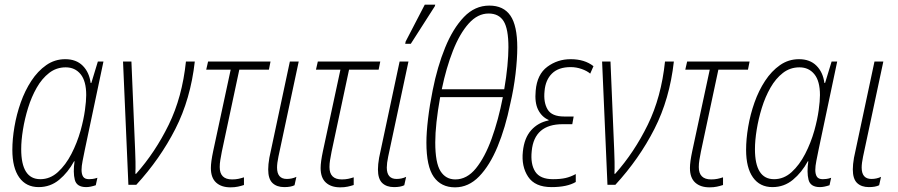

<svg xmlns="http://www.w3.org/2000/svg" viewBox="-20 -793 3855 824"><path d="M146 10Q92 10 62.5 -31.5Q33 -73 33 -150Q33 -196 42 -249Q51 -302 69 -353Q87 -404 114.5 -446Q142 -488 178.5 -513.5Q215 -539 260 -539Q307 -539 335 -511Q363 -483 369 -437H372L400 -529H424L344 -150Q339 -125 334.5 -102.5Q330 -80 330 -64Q330 -45 337 -34.5Q344 -24 362 -24Q368 -24 377 -25Q386 -26 398 -30L391 2Q367 10 350 10Q309 10 301 -21.5Q293 -53 300 -101H298Q272 -53 234 -21.5Q196 10 146 10ZM153 -24Q195 -24 228.5 -54.5Q262 -85 286.5 -132.5Q311 -180 326 -233Q339 -280 344.5 -320Q350 -360 350 -385Q350 -445 326 -474.5Q302 -504 262 -504Q222 -504 191 -480Q160 -456 137.5 -416.5Q115 -377 100.5 -330Q86 -283 78.5 -236.5Q71 -190 71 -153Q71 -24 153 -24Z M531 0 508 -529H544L560 -147Q561 -129 561.5 -99Q562 -69 561 -47H564Q646 -139 704 -257.5Q762 -376 778 -529H816Q798 -368 732.5 -239.5Q667 -111 565 0Z M969 11Q930 11 907.5 -9.5Q885 -30 885 -72Q885 -98 895 -145L970 -494H865L873 -529H1141L1134 -494H1007L932 -142Q928 -121 925.5 -106Q923 -91 923 -76Q923 -23 976 -23Q991 -23 1003 -25.5Q1015 -28 1027 -32V1Q1015 5 1001 8Q987 11 969 11Z M1200 10Q1168 10 1149.5 -7.5Q1131 -25 1131 -66Q1131 -87 1136 -116L1224 -529H1262L1175 -121Q1172 -107 1170.5 -95Q1169 -83 1169 -74Q1169 -25 1211 -25Q1233 -25 1252 -34L1244 2Q1236 6 1225 8Q1214 10 1200 10Z M1440 11Q1401 11 1378.5 -9.5Q1356 -30 1356 -72Q1356 -98 1366 -145L1441 -494H1336L1344 -529H1612L1605 -494H1478L1403 -142Q1399 -121 1396.5 -106Q1394 -91 1394 -76Q1394 -23 1447 -23Q1462 -23 1474 -25.5Q1486 -28 1498 -32V1Q1486 5 1472 8Q1458 11 1440 11Z M1671 10Q1639 10 1620.5 -7.5Q1602 -25 1602 -66Q1602 -87 1607 -116L1695 -529H1733L1646 -121Q1643 -107 1641.5 -95Q1640 -83 1640 -74Q1640 -25 1682 -25Q1704 -25 1723 -34L1715 2Q1707 6 1696 8Q1685 10 1671 10ZM1719 -605 1721 -615 1803 -773H1848L1846 -766L1743 -605Z M1810 -181Q1810 -224 1817 -283Q1824 -342 1837 -406Q1857 -507 1890.5 -589Q1924 -671 1971 -720Q2018 -769 2080 -769Q2141 -769 2170.5 -726Q2200 -683 2200 -589Q2200 -540 2192.5 -476Q2185 -412 2170 -348Q2149 -245 2115.5 -164Q2082 -83 2036.5 -36Q1991 11 1933 11Q1873 11 1841.5 -34Q1810 -79 1810 -181ZM1876 -410H2144Q2153 -462 2157.5 -509Q2162 -556 2162 -590Q2162 -669 2141.5 -702Q2121 -735 2077 -735Q2030 -735 1991.5 -692Q1953 -649 1924 -575.5Q1895 -502 1876 -410ZM1848 -182Q1848 -94 1870.5 -58.5Q1893 -23 1934 -23Q1984 -23 2022.5 -70.5Q2061 -118 2090 -198Q2119 -278 2138 -376H1869Q1848 -259 1848 -182Z M2347 10Q2276 10 2246.5 -34.5Q2217 -79 2224 -143Q2230 -201 2259.5 -234Q2289 -267 2334 -276L2335 -278Q2305 -291 2289.5 -322Q2274 -353 2279 -404Q2285 -474 2329 -506.5Q2373 -539 2429 -539Q2489 -539 2527 -509L2513 -477Q2499 -489 2476 -497Q2453 -505 2429 -505Q2377 -505 2349 -477.5Q2321 -450 2317 -402Q2312 -354 2330 -323.5Q2348 -293 2401 -293H2442L2436 -260H2395Q2273 -260 2262 -145Q2256 -89 2277 -56.5Q2298 -24 2353 -24Q2385 -24 2407 -29Q2429 -34 2451 -46V-12Q2414 10 2347 10Z M2587 0 2564 -529H2600L2616 -147Q2617 -129 2617.5 -99Q2618 -69 2617 -47H2620Q2702 -139 2760 -257.5Q2818 -376 2834 -529H2872Q2854 -368 2788.5 -239.5Q2723 -111 2621 0Z M3025 11Q2986 11 2963.5 -9.5Q2941 -30 2941 -72Q2941 -98 2951 -145L3026 -494H2921L2929 -529H3197L3190 -494H3063L2988 -142Q2984 -121 2981.5 -106Q2979 -91 2979 -76Q2979 -23 3032 -23Q3047 -23 3059 -25.5Q3071 -28 3083 -32V1Q3071 5 3057 8Q3043 11 3025 11Z M3295 10Q3241 10 3211.5 -31.5Q3182 -73 3182 -150Q3182 -196 3191 -249Q3200 -302 3218 -353Q3236 -404 3263.5 -446Q3291 -488 3327.5 -513.5Q3364 -539 3409 -539Q3456 -539 3484 -511Q3512 -483 3518 -437H3521L3549 -529H3573L3493 -150Q3488 -125 3483.5 -102.5Q3479 -80 3479 -64Q3479 -45 3486 -34.5Q3493 -24 3511 -24Q3517 -24 3526 -25Q3535 -26 3547 -30L3540 2Q3516 10 3499 10Q3458 10 3450 -21.5Q3442 -53 3449 -101H3447Q3421 -53 3383 -21.5Q3345 10 3295 10ZM3302 -24Q3344 -24 3377.5 -54.5Q3411 -85 3435.5 -132.5Q3460 -180 3475 -233Q3488 -280 3493.5 -320Q3499 -360 3499 -385Q3499 -445 3475 -474.5Q3451 -504 3411 -504Q3371 -504 3340 -480Q3309 -456 3286.5 -416.5Q3264 -377 3249.5 -330Q3235 -283 3227.5 -236.5Q3220 -190 3220 -153Q3220 -24 3302 -24Z M3709 10Q3677 10 3658.5 -7.5Q3640 -25 3640 -66Q3640 -87 3645 -116L3733 -529H3771L3684 -121Q3681 -107 3679.5 -95Q3678 -83 3678 -74Q3678 -25 3720 -25Q3742 -25 3761 -34L3753 2Q3745 6 3734 8Q3723 10 3709 10Z"/></svg>

Font: Noto Sans Condensed ExtraLight
Style: Italic
Weight: 200
Width: 3
Italic angle: -12°
Designer: Monotype Design Team
Foundry: Monotype Imaging Inc.
Version: Version 2.013; ttfautohint (v1.8.4.7-5d5b)